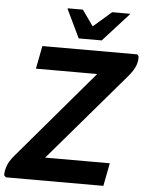

<svg xmlns="http://www.w3.org/2000/svg" viewBox="-70 -983 786 1032"><g transform="rotate(5 323.0 -467.0)"><path d="M135 -720H647L655 -710Q657 -687 648 -661.5Q639 -636 611 -602L162 -77L150 -124H551L527 0H1L-9 -10Q-10 -31 -1 -58.5Q8 -86 35 -118L480 -641L495 -596H111ZM326 -778 253 -930V-934H335L395 -849L493 -934H588V-930L450 -778Z"/></g></svg>

Font: Kufam SemiBold
Style: Italic
Weight: 600
Italic angle: -11°
Designer: Artur Schmal
Foundry: Original Type
Version: Version 1.301; ttfautohint (v1.8.3)